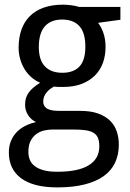

<svg xmlns="http://www.w3.org/2000/svg" viewBox="-20 -566 558 826"><path d="M498 -536.1V-481L401.9 -467.8Q415.5 -450.7 424.8 -424.1Q434.1 -397.5 434.1 -363.8Q434.1 -326.7 422.6 -295.2Q411.1 -263.7 387.9 -240.7Q364.7 -217.8 330.6 -204.8Q296.4 -191.9 251 -191.9Q240.2 -191.9 229.5 -192.1Q218.8 -192.4 211.9 -193.8Q203.6 -189 195.6 -182.9Q187.5 -176.8 180.9 -168.9Q174.3 -161.1 170.2 -151.4Q166 -141.6 166 -129.9Q166 -116.7 171.9 -108.6Q177.7 -100.6 187.7 -96.2Q197.8 -91.8 211.4 -90.3Q225.1 -88.9 240.2 -88.9H326.2Q371.6 -88.9 402.8 -77.4Q434.1 -65.9 453.9 -46.4Q473.6 -26.9 482.4 -0.2Q491.2 26.4 491.2 56.2Q491.2 99.1 475.3 133.3Q459.5 167.5 426.8 191.2Q394 214.8 344 227.5Q293.9 240.2 226.1 240.2Q173.8 240.2 134.8 230Q95.7 219.7 69.8 200.2Q43.9 180.7 31 153.1Q18.1 125.5 18.1 90.8Q18.1 61.5 27.6 39.3Q37.1 17.1 53.2 1Q69.3 -15.1 90.6 -25.4Q111.8 -35.6 134.8 -41Q114.3 -50.3 101.1 -70.3Q87.9 -90.3 87.9 -116.2Q87.9 -146 103.5 -167.7Q119.1 -189.5 152.8 -210Q131.8 -218.8 114.5 -234.1Q97.2 -249.5 85.2 -269.3Q73.2 -289.1 66.7 -312.5Q60.1 -335.9 60.1 -360.8Q60.1 -404.3 72.3 -438.5Q84.5 -472.7 108.4 -496.6Q132.3 -520.5 168 -533.2Q203.6 -545.9 251 -545.9Q269 -545.9 288.3 -543.2Q307.6 -540.5 320.8 -536.1ZM102.1 87.9Q102.1 106 108.4 121.6Q114.7 137.2 129.2 148.4Q143.6 159.7 167.2 166.3Q190.9 172.9 226.1 172.9Q316.9 172.9 362.1 144.8Q407.2 116.7 407.2 64Q407.2 41.5 401.4 27.3Q395.5 13.2 382.1 5.1Q368.7 -2.9 346.7 -5.9Q324.7 -8.8 293 -8.8H207Q189.9 -8.8 171.4 -4.9Q152.8 -1 137.5 9.8Q122.1 20.5 112.1 39.3Q102.1 58.1 102.1 87.9ZM147 -363.8Q147 -307.6 173.3 -280.3Q199.7 -252.9 248 -252.9Q296.9 -252.9 322 -280Q347.2 -307.1 347.2 -365.2Q347.2 -425.3 321.5 -453.6Q295.9 -481.9 247.1 -481.9Q198.7 -481.9 172.9 -452.6Q147 -423.3 147 -363.8Z"/></svg>

Font: Puppies Kittens
Style: Regular
Weight: 400
Foundry: Ascender Corporation and Peter Mawhorter
Version: Version 0.1